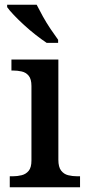

<svg xmlns="http://www.w3.org/2000/svg" viewBox="-20 -786 371 806"><path d="M21 0V-46H34Q53 -46 71 -50.5Q89 -55 100.5 -69Q112 -83 112 -112V-425Q112 -454 100.5 -468Q89 -482 71 -486Q53 -490 34 -490H28V-536H225V-115Q225 -85 236.5 -70Q248 -55 266 -50.5Q284 -46 304 -46H316V0ZM176 -606Q155 -620 130 -639.5Q105 -659 81 -681Q57 -703 38 -723Q19 -743 10 -756V-766H134Q145 -744 160 -717Q175 -690 192.5 -664Q210 -638 224 -619V-606Z"/></svg>

Font: Noto Naskh Arabic Medium
Style: Regular
Weight: 500
Designer: Monotype Design Team, David Williams, Mohamad Dakak and Nizar Qandah
Foundry: Monotype Imaging Inc.
Version: Version 2.016